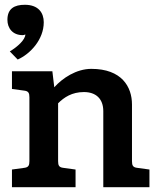

<svg xmlns="http://www.w3.org/2000/svg" viewBox="-20 -783 667 803"><path d="M163 -690C163 -729 141 -763 84 -763C40 -763 11 -747 11 -700C11 -666 32 -636 75 -636C79 -636 82 -637 86 -639C86 -617 53 -587 21 -568L54 -534C106 -557 163 -617 163 -690ZM605 0V-74L554 -81C536 -83 532 -91 532 -109V-346C532 -420 489 -495 362 -495C299 -495 241 -456 207 -418L199 -485H30V-411L81 -404C99 -402 103 -394 103 -376V-109C103 -91 99 -83 81 -81L30 -74V0H296V-74L245 -81C227 -83 223 -91 223 -109V-351C248 -376 281 -398 331 -398C381 -398 412 -370 412 -318V0Z"/></svg>

Font: Enriqueta
Style: Bold
Weight: 700
Designer: Viviana Monsalve, Gustavo Ibarra
Foundry: Viviana Monsalve, Gustavo Ibarra
Version: Version 1.002